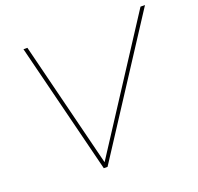

<svg xmlns="http://www.w3.org/2000/svg" viewBox="-123 -832 994 965"><g transform="rotate(-20 374.0 -350.0)"><path d="M748 -700 293 0H273L98 -700H119L287 -27L724 -700Z"/></g></svg>

Font: Montserrat Alternates Thin
Style: Italic
Weight: 250
Italic angle: -11.3°
Designer: Julieta Ulanovsky
Foundry: Julieta Ulanovsky
Version: Version 7.200